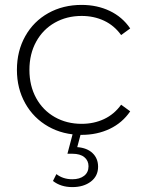

<svg xmlns="http://www.w3.org/2000/svg" viewBox="-20 -546 595 783"><path d="M49 -261Q49 -338 83 -398.5Q117 -459 177 -492.5Q237 -526 313 -526Q376 -526 427.5 -501.5Q479 -477 511 -430L474 -403Q446 -442 404.5 -461.5Q363 -481 313 -481Q252 -481 203.5 -453.5Q155 -426 127.5 -376Q100 -326 100 -261Q100 -196 127.5 -146Q155 -96 203.5 -68.5Q252 -41 313 -41Q363 -41 404.5 -60.5Q446 -80 474 -119L511 -92Q479 -45 427.5 -20.5Q376 4 313 4Q237 4 177 -30Q117 -64 83 -124.5Q49 -185 49 -261ZM196 192 210 164Q237 185 275 185Q305 185 323 171Q341 157 341 132Q341 109 324 95Q307 81 275 81H255L278 -6H311L295 54Q335 57 357.5 78.5Q380 100 380 134Q380 172 350.5 194.5Q321 217 275 217Q228 217 196 192Z"/></svg>

Font: Idrija Light
Style: Regular
Weight: 300
Designer: Julieta Ulanovsky
Foundry: Julieta Ulanovsky
Version: Version 7.200